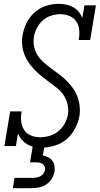

<svg xmlns="http://www.w3.org/2000/svg" viewBox="-20 -763 521 1003"><path d="M199 8Q178 8 158.5 4.5Q139 1 122.5 -9Q106 -19 93.5 -33.5Q81 -48 74 -66L63 0H3L33 -181H93Q88 -155 90.5 -130Q93 -105 105.5 -85Q118 -65 141 -55.5Q164 -46 190 -46Q214 -46 239.5 -53.5Q265 -61 285 -77.5Q305 -94 318 -117.5Q331 -141 335 -166Q339 -192 333 -217.5Q327 -243 313.5 -264Q300 -285 280.5 -301Q261 -317 241 -331.5Q221 -346 201.5 -361.5Q182 -377 164.5 -394.5Q147 -412 132.5 -432Q118 -452 108.5 -475.5Q99 -499 96 -525.5Q93 -552 98 -579Q103 -611 118.5 -642.5Q134 -674 160.5 -698Q187 -722 220.5 -732.5Q254 -743 286 -743Q306 -743 325.5 -739Q345 -735 362 -725.5Q379 -716 391 -701.5Q403 -687 410 -669L421 -735H481L451 -554H391Q396 -580 394 -605Q392 -630 379 -650Q366 -670 343 -679.5Q320 -689 295 -689Q271 -689 246.5 -681Q222 -673 203 -656Q184 -639 172.5 -616.5Q161 -594 157 -570Q153 -543 158.5 -517.5Q164 -492 178 -471.5Q192 -451 211 -434.5Q230 -418 250 -403.5Q270 -389 290 -374Q310 -359 327.5 -341.5Q345 -324 360 -303.5Q375 -283 384 -259.5Q393 -236 396 -210Q399 -184 395 -157Q389 -124 372 -91.5Q355 -59 328 -36Q301 -13 266.5 -2.5Q232 8 199 8ZM47 220 56 166H154Q163 166 173 164Q183 162 191.5 157.5Q200 153 206.5 144.5Q213 136 215 126Q217 116 213.5 107.5Q210 99 202.5 93.5Q195 88 186 86.5Q177 85 167 85H137L151 0H212L204 49Q218 52 231.5 58.5Q245 65 253.5 76.5Q262 88 264.5 103Q267 118 265 134Q261 153 250 171Q239 189 221.5 200.5Q204 212 184 216Q164 220 145 220Z"/></svg>

Font: Iosevka QP Light
Style: Italic
Weight: 300
Italic angle: -9°
Designer: Belleve Invis
Foundry: Belleve Invis
Version: Version 20.0.0; ttfautohint (v1.8.4)